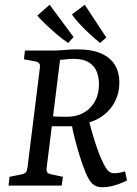

<svg xmlns="http://www.w3.org/2000/svg" viewBox="-20 -782 578 809"><path d="M16 0 20 -37 70 -47Q84 -50 89 -56Q94 -62 96 -78L148 -496Q150 -509 145.5 -514.5Q141 -520 131 -523L81 -532L85 -569H198Q227 -569 252.5 -571.5Q278 -574 305 -574Q367 -574 406.5 -556.5Q446 -539 464.5 -507.5Q483 -476 483 -435Q483 -390 463.5 -352.5Q444 -315 407 -290Q370 -265 318 -259L292 -250H186L190 -293Q205 -291 225.5 -290.5Q246 -290 261 -290Q323 -290 360 -328Q397 -366 397 -428Q397 -455 388 -479Q379 -503 355.5 -518.5Q332 -534 289 -534Q274 -534 258 -532Q242 -530 233 -530L176 -70Q176 -63 178.5 -57Q181 -51 194 -48L245 -37L240 0ZM412 7Q385 7 369.5 -7.5Q354 -22 340 -57Q328 -86 317 -121Q306 -156 296.5 -193Q287 -230 280 -266L352 -284Q366 -227 382.5 -177Q399 -127 414 -97Q426 -72 436 -62Q446 -52 462 -52Q481 -52 507 -60L515 -22Q496 -11 466 -2Q436 7 412 7ZM428 -624 402 -601Q383 -616 360 -637Q337 -658 316.5 -680Q296 -702 283 -721L337 -762ZM290 -626 267 -601Q246 -615 221.5 -635.5Q197 -656 174.5 -677.5Q152 -699 137 -716L189 -762Z"/></svg>

Font: Rasa
Style: Italic
Weight: 400
Italic angle: -7.10001°
Designer: Anna Giedrys (Yrsa+Rasa design), David Brezina (Yrsa art-direction, Rasa art-direction, design)
Foundry: Rosetta Type Foundry
Version: Version 2.004